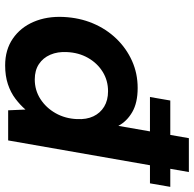

<svg xmlns="http://www.w3.org/2000/svg" viewBox="-24 -736 772 765"><g transform="rotate(90 362.5 -354.0)"><path d="M367 -565 381 -646H725L711 -565ZM241 12Q179 12 134.5 -18.5Q90 -49 67.5 -101.5Q45 -154 48 -220Q51 -284 73.5 -337.5Q96 -391 134.5 -431Q173 -471 223 -493.5Q273 -516 331 -516Q390 -516 427 -494.5Q464 -473 482 -439L531 -720H666L540 0H420L417 -69Q399 -48 374 -29Q349 -10 316 1Q283 12 241 12ZM297 -106Q340 -106 375 -128.5Q410 -151 431.5 -189Q453 -227 455 -274Q457 -312 444 -339.5Q431 -367 405.5 -382.5Q380 -398 344 -398Q301 -398 266.5 -376.5Q232 -355 211 -318Q190 -281 188 -234Q186 -197 198.5 -168Q211 -139 236 -122.5Q261 -106 297 -106Z"/></g></svg>

Font: DM Sans
Style: Bold Italic
Weight: 700
Italic angle: -10°
Designer: Colophon Foundry, Jonny Pinhorn
Foundry: Colophon Foundry
Version: Version 4.004;gftools[0.9.30]